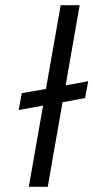

<svg xmlns="http://www.w3.org/2000/svg" viewBox="-20 -720 360 740"><path d="M64 -361 157 -377 214 -700H287L233 -391L320 -407L308 -342L221 -326L164 0H91L146 -313L52 -296Z"/></svg>

Font: Overused Grotesk
Style: Italic
Weight: 400
Italic angle: -10°
Version: Version 0.003